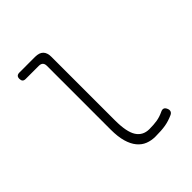

<svg xmlns="http://www.w3.org/2000/svg" viewBox="-202 -862 1004 1004"><g transform="rotate(-45 300.0 -360.0)"><path d="M280 -200Q280 -114 304 -77Q328 -40 375 -40Q407 -40 432 -44Q457 -48 482 -60Q494 -66 502.5 -63.5Q511 -61 516 -50Q522 -38 519 -28.5Q516 -19 505 -14Q474 0 444.5 5Q415 10 370 10Q340 10 314.5 0Q289 -10 270 -33Q251 -56 240.5 -92.5Q230 -129 230 -182V-653Q230 -668 222.5 -675.5Q215 -683 200 -683H103Q91 -683 85.5 -689Q80 -695 80 -707Q80 -719 86 -724.5Q92 -730 104 -730H220Q250 -730 265 -715Q280 -700 280 -670Z"/></g></svg>

Font: Maple Mono NL Thin
Style: Regular
Weight: 250
Monospace: yes
Designer: subframe7536
Version: Version 7.000